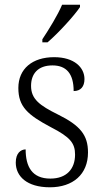

<svg xmlns="http://www.w3.org/2000/svg" viewBox="-20 -786 437 816"><path d="M160 -619V-606H182C228 -645 297 -721 320 -756V-766H244C225 -721 189 -663 160 -619ZM192 10C290 10 354 -45 354 -138C354 -211 322 -252 227 -299C148 -338 112 -365 112 -421C112 -471 140 -508 203 -508C262 -508 293 -473 293 -399C323 -399 339 -418 339 -450C339 -499 296 -543 210 -543C118 -543 58 -494 58 -412C58 -333 97 -298 197 -245C279 -203 299 -177 299 -129C299 -68 263 -27 194 -27C116 -27 89 -78 89 -151C69 -151 47 -136 47 -95C47 -37 94 10 192 10Z"/></svg>

Font: Noto Serif Myanmar SemiCondensed Light
Style: Regular
Weight: 300
Width: 4
Designer: Ben Mitchell and the Monotype Design Team
Foundry: Monotype Imaging Inc.
Version: Version 2.106